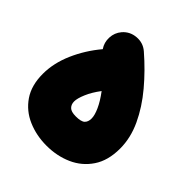

<svg xmlns="http://www.w3.org/2000/svg" viewBox="-163 -594 774 774"><g transform="rotate(45 224.5 -207.0)"><path d="M9.3 -118.2Q9.3 -179.2 36.6 -241.9Q64 -304.7 109.9 -359.4Q94.2 -382.3 95.5 -410.9Q96.7 -439.5 115.2 -461.4Q137.7 -487.3 172.6 -490Q207.5 -492.7 233.4 -470.2Q291.5 -419.9 339.1 -363.3Q386.7 -306.6 414.8 -246.3Q442.9 -186 442.9 -125.5Q442.9 -57.1 412.8 -12.5Q382.8 32.2 333.3 54.2Q283.7 76.2 224.6 76.2Q166.5 76.2 117.4 54.9Q68.4 33.7 38.8 -9.5Q9.3 -52.7 9.3 -118.2ZM177.2 -128.9Q177.2 -111.8 187.7 -101.3Q198.2 -90.8 224.6 -90.8Q254.9 -90.8 265.4 -100.8Q275.9 -110.8 275.9 -129.9Q275.9 -148.4 263.4 -176Q251 -203.6 226.1 -236.8Q202.1 -205.1 189.7 -175.8Q177.2 -146.5 177.2 -128.9Z"/></g></svg>

Font: Mikhak Black
Style: Regular
Weight: 900
Designer: Amin Abedi
Version: Version 3.3